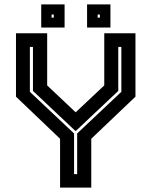

<svg xmlns="http://www.w3.org/2000/svg" viewBox="-20 -851 687 871"><path d="M252.5 0V-221.5L52.5 -412.5V-700H194V-463.5L328 -337H318.5L453 -463.5V-700H594.5V-412.5L394 -221.5V0ZM316 -61H330V-245.5L530.5 -434.5V-638H516.5V-438.5L324.5 -257.5H321.5L129.5 -438.5V-638H115.5V-434.5L316 -245.5ZM375 -726V-831H481V-726ZM167 -726V-831H273V-726ZM214 -771H224V-785H214ZM423 -771H433V-785H423Z"/></svg>

Font: Tourney Thin
Style: Bold
Weight: 700
Version: Version 1.015